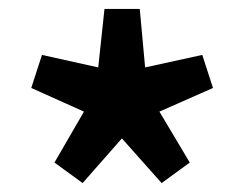

<svg xmlns="http://www.w3.org/2000/svg" viewBox="-20 -828 547 430"><path d="M165 -418 253 -518 342 -418 405 -464 337 -578 457 -631 433 -705 305 -677 293 -808H214L200 -677L74 -705L50 -631L168 -578L102 -464Z"/></svg>

Font: Source Han Sans KR
Style: Bold
Weight: 700
Designer: Ryoko NISHIZUKA 西塚涼子 (kana, bopomofo & ideographs); Paul D. Hunt (Latin, Greek & Cyrillic); Sandoll Communications 산돌커뮤니
Foundry: Adobe
Version: Version 2.004;hotconv 1.0.118;makeotfexe 2.5.65603